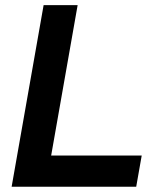

<svg xmlns="http://www.w3.org/2000/svg" viewBox="-20 -713 626 733"><path d="M24.4 0H500L521 -119.1H175.3L276.4 -693.4H146.5Z"/></svg>

Font: Cascadia Mono NF
Style: Bold Italic
Weight: 700
Italic angle: -10°
Monospace: yes
Designer: Aaron Bell
Foundry: Saja Typeworks
Version: Version 2404.023